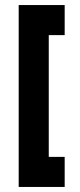

<svg xmlns="http://www.w3.org/2000/svg" viewBox="-20 -740 315 760"><path d="M236 0V-119H173V-601H236V-720H54V0Z"/></svg>

Font: Orbitron SemiBold
Style: Regular
Weight: 600
Designer: Matt McInerney
Foundry: The League of Moveable Type
Version: Version 2.001